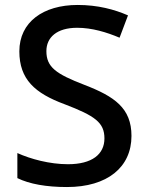

<svg xmlns="http://www.w3.org/2000/svg" viewBox="-20 -744 594 774"><path d="M510 -196C510 -308 442 -355 320 -402C206 -446 167 -473 167 -538C167 -593 209 -632 291 -632C351 -632 410 -614 462 -592L496 -682C441 -706 374 -724 293 -724C154 -724 58 -655 58 -537C58 -424 121 -368 240 -324C363 -277 401 -250 401 -186C401 -122 351 -82 254 -82C180 -82 103 -103 50 -127V-26C99 -2 167 10 250 10C413 10 510 -70 510 -196Z"/></svg>

Font: Noto Sans Cherokee Medium
Style: Regular
Weight: 500
Designer: Monotype Design Team
Foundry: Monotype Imaging Inc.
Version: Version 2.001